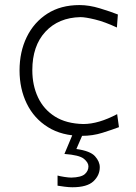

<svg xmlns="http://www.w3.org/2000/svg" viewBox="-20 -540 552 777"><path d="M311 9.8Q230.5 9.8 174.1 -25.4Q117.7 -60.5 88.4 -120.6Q59.1 -180.7 59.1 -254.9Q59.1 -330.1 88.1 -389.9Q117.2 -449.7 171.4 -484.6Q225.6 -519.5 301.8 -519.5Q340.8 -519.5 384 -506.3Q427.2 -493.2 457 -481.4L453.1 -428.7Q403.8 -451.7 364.5 -461.2Q325.2 -470.7 305.7 -470.7Q216.8 -468.8 163.8 -411.6Q110.8 -354.5 110.8 -255.9Q110.8 -194.8 133.8 -146Q156.7 -97.2 202.4 -68.4Q248 -39.6 317.4 -38.1Q378.4 -38.1 454.1 -78.1L461.4 -25.4Q434.1 -15.1 394.8 -2.7Q355.5 9.8 311 9.8ZM272.9 217.8Q259.3 217.8 241.9 215.6Q224.6 213.4 212.9 211.4V170.4Q223.1 173.3 240.5 176Q257.8 178.7 268.6 178.7Q308.1 177.7 323 164.8Q337.9 151.9 337.9 133.3Q337.9 117.7 319.3 102.5Q300.8 87.4 240.7 83L281.7 -14.6H316.4V0L289.1 63Q345.2 70.8 364.5 92.3Q383.8 113.8 383.8 136.7Q383.8 169.4 358.2 193.6Q332.5 217.8 272.9 217.8Z"/></svg>

Font: Pinar DS1 Light
Style: Regular
Weight: 300
Designer: Amin Abedi
Version: Version 3.000